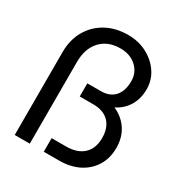

<svg xmlns="http://www.w3.org/2000/svg" viewBox="-167 -828 894 948"><g transform="rotate(30 280.5 -354.0)"><path d="M292 -631.3Q346.7 -631.3 382.3 -599.1Q417.9 -566.9 417.9 -517.8Q417.9 -461.7 390.6 -430.9Q363.2 -400 312.5 -400V-342.6Q369.8 -342.6 413 -365.1Q456.1 -387.5 479.9 -427.5Q503.6 -467.6 503.6 -521.1Q503.6 -573 475.2 -615.3Q446.7 -657.6 398.7 -682.8Q350.7 -708 292 -708Q220 -708 165.9 -677.8Q111.7 -647.5 81.9 -594.5Q52.1 -541.5 52.1 -472.5V0H138V-465.5Q138 -542.2 179.1 -586.7Q220.1 -631.3 292 -631.3ZM362 -400H235.1V-325.1H362ZM312.5 -382.4V-325.1Q370.2 -325.1 401.9 -293.1Q433.6 -261 433.6 -202.1Q433.6 -142.6 398.4 -110Q363.2 -77.5 299.9 -77.5H217.7V0H304.7Q368.9 0 417 -24.4Q465.1 -48.9 492 -92.7Q518.9 -136.6 518.9 -195.3Q518.9 -251.5 493.1 -293.6Q467.4 -335.6 421.1 -359Q374.7 -382.4 312.5 -382.4Z"/></g></svg>

Font: Overused Grotesk Light
Style: Regular
Weight: 300
Designer: RandomMaerks
Version: Version 0.005